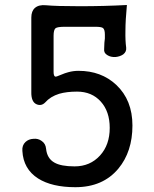

<svg xmlns="http://www.w3.org/2000/svg" viewBox="-20 -738 623 775"><path d="M106.4 -667V-367.2Q105.5 -327.1 127 -317.4Q146.5 -308.6 162.1 -324.2Q183.6 -348.6 218.8 -359.4Q249 -368.2 291 -368.2Q350.6 -368.2 386.7 -328.1Q422.9 -288.1 422.9 -221.7Q422.9 -153.3 383.8 -110.4Q343.8 -66.4 281.2 -66.4Q225.6 -66.4 199.2 -82Q169.9 -98.6 166 -137.7Q164.1 -158.2 148.4 -168.9Q133.8 -179.7 115.2 -177.7Q95.7 -176.8 83 -165Q68.4 -151.4 70.3 -128.9Q74.2 -55.7 133.8 -17.6Q189.5 17.6 284.2 17.6Q395.5 17.6 458 -57.6Q514.6 -126 514.6 -231.4Q514.6 -334 449.2 -395.5Q388.7 -452.1 296.9 -452.1Q275.4 -452.1 254.9 -446.3Q243.2 -443.4 224.6 -435.5Q207 -427.7 203.1 -428.7Q196.3 -430.7 196.3 -448.2V-593.8Q196.3 -617.2 204.1 -624Q211.9 -629.9 241.2 -629.9H365.2Q388.7 -629.9 395.5 -625Q403.3 -619.1 403.3 -598.6Q403.3 -590.8 403.3 -583Q402.3 -577.1 401.4 -565.4L400.4 -540Q398.4 -524.4 413.1 -515.6Q426.8 -506.8 446.3 -507.8Q464.8 -509.8 477.5 -518.6Q491.2 -529.3 489.3 -545.9Q485.4 -574.2 486.3 -614.3Q486.3 -654.3 492.2 -717.8Q400.4 -712.9 301.8 -712.9Q205.1 -712.9 166 -716.8Q136.7 -719.7 121.1 -706.1Q106.4 -693.4 106.4 -667Z"/></svg>

Font: Gungsuh
Style: Regular
Weight: 400
Version: Version 2.21